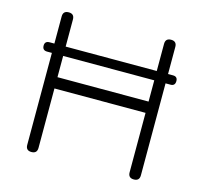

<svg xmlns="http://www.w3.org/2000/svg" viewBox="-96 -749 901 855"><g transform="rotate(15 355.0 -322.0)"><path d="M145 -26Q145 0 119 0Q93 0 93 -26V-450H71Q49 -450 49 -472Q49 -493 71 -493H93V-618Q93 -644 119 -644Q145 -644 145 -618V-493H565V-618Q565 -644 591 -644Q617 -644 617 -618V-493H640Q661 -493 661 -472Q661 -450 640 -450H617V-26Q617 0 591 0Q565 0 565 -26V-300H145ZM145 -352H565V-450H145Z"/></g></svg>

Font: Jura
Style: Regular
Weight: 400
Designer: Daniel Johnson, Alexei Vanyashin
Foundry: Daniel Johnson
Version: Version 5.103